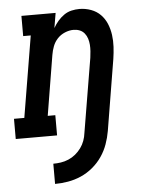

<svg xmlns="http://www.w3.org/2000/svg" viewBox="-75 -581 628 833"><g transform="rotate(-5 239.0 -164.5)"><path d="M131 209V121Q147 121 164 118.5Q181 116 197.5 109Q214 102 228 90.5Q242 79 252.5 64.5Q263 50 269 33.5Q275 17 277 0Q291 -81 304 -161.5Q317 -242 331 -323Q333 -337 334 -351.5Q335 -366 334 -379.5Q333 -393 329 -406Q325 -419 316.5 -429.5Q308 -440 295.5 -445Q283 -450 269 -450Q250 -450 231 -442Q212 -434 198.5 -419.5Q185 -405 178 -386.5Q171 -368 168 -349L125 -88H158V0H-22V-88H23L82 -442H49V-530H198L187 -465Q196 -481 208 -495Q220 -509 235 -519.5Q250 -530 267.5 -534Q285 -538 302 -538Q328 -538 352.5 -529Q377 -520 394 -502.5Q411 -485 420.5 -462Q430 -439 433.5 -413.5Q437 -388 435.5 -361.5Q434 -335 430 -309L379 0Q374 29 364 57Q354 85 337 110Q320 135 296 155Q272 175 244.5 187Q217 199 188 204Q159 209 131 209Z"/></g></svg>

Font: Iosevka Curly Slab SmBdObl
Style: Regular
Weight: 600
Italic angle: -9°
Monospace: yes
Designer: Belleve Invis
Foundry: Belleve Invis
Version: Version 11.0.0; ttfautohint (v1.8.3)